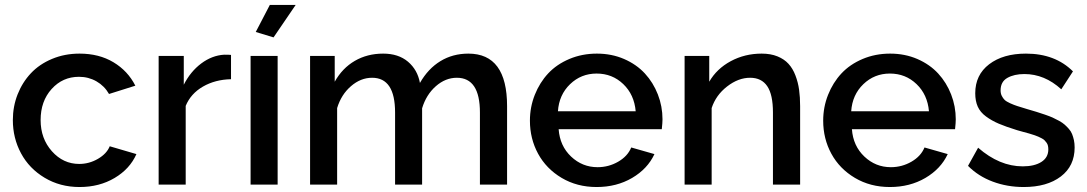

<svg xmlns="http://www.w3.org/2000/svg" viewBox="-20 -750 4417 780"><path d="M303.2 9.8Q224.1 9.8 161.4 -27.8Q98.6 -65.4 65.4 -127.2Q32.2 -189 32.2 -262.2Q32.2 -317.4 51.5 -366.5Q70.8 -415.5 105.5 -452.4Q140.1 -489.3 191.4 -510.7Q242.7 -532.2 303.2 -532.2Q382.3 -532.2 440.9 -497.1Q499.5 -461.9 529.8 -401.9L422.9 -368.2Q404.3 -400.9 372.1 -419.4Q339.8 -438 300.8 -438Q234.4 -438 189.7 -388.4Q145 -338.9 145 -262.2Q145 -187 190.9 -135.5Q236.8 -84 301.8 -84Q342.3 -84 377.9 -104.7Q413.6 -125.5 425.8 -155.8L534.2 -124Q507.8 -64 445.8 -27.1Q383.8 9.8 303.2 9.8Z M918.5 -428.2Q854 -426.8 804.4 -398.2Q754.9 -369.6 734.4 -319.8V0H624.5V-522.9H726.6V-405.8Q753.9 -459.5 797.6 -492.2Q841.3 -524.9 890.6 -527.8Q911.6 -527.8 918.5 -526.9Z M1091.3 -598.1 1019 -620.1 1076.2 -730H1181.2ZM998 0V-522.9H1107.9V0Z M2040 0H1929.7V-293Q1929.7 -434.1 1835.9 -434.1Q1789.6 -434.1 1750.5 -399.7Q1711.4 -365.2 1694.8 -310.1V0H1585V-293Q1585 -434.1 1491.7 -434.1Q1445.3 -434.1 1405.8 -399.9Q1366.2 -365.7 1349.6 -311V0H1239.7V-522.9H1339.8V-418Q1370.6 -473.1 1421.4 -502.7Q1472.2 -532.2 1536.6 -532.2Q1598.6 -532.2 1637.5 -499.3Q1676.3 -466.3 1686 -413.1Q1719.2 -471.2 1769.3 -501.7Q1819.3 -532.2 1882.8 -532.2Q2040 -532.2 2040 -318.8Z M2403.8 9.8Q2324.2 9.8 2261.7 -27.3Q2199.2 -64.5 2166 -125.5Q2132.8 -186.5 2132.8 -259.8Q2132.8 -314.9 2152.6 -364.7Q2172.4 -414.6 2207 -451.7Q2241.7 -488.8 2293.2 -510.5Q2344.7 -532.2 2404.8 -532.2Q2464.8 -532.2 2515.4 -510.3Q2565.9 -488.3 2599.9 -451.4Q2633.8 -414.6 2652.6 -366.2Q2671.4 -317.9 2671.4 -265.1Q2671.4 -251.5 2668.5 -225.1H2249.5Q2254.4 -157.2 2300 -114Q2345.7 -70.8 2407.7 -70.8Q2452.6 -70.8 2491.2 -93Q2529.8 -115.2 2544.4 -150.9L2638.7 -124Q2610.8 -64 2547.9 -27.1Q2484.9 9.8 2403.8 9.8ZM2246.6 -297.9H2562.5Q2556.6 -365.7 2512 -408.4Q2467.3 -451.2 2403.8 -451.2Q2340.8 -451.2 2295.9 -408Q2251 -364.7 2246.6 -297.9Z M3230.5 0H3120.1V-293Q3120.1 -365.7 3096.9 -399.9Q3073.7 -434.1 3027.3 -434.1Q2979.5 -434.1 2933.8 -398.7Q2888.2 -363.3 2871.1 -311V0H2761.2V-522.9H2861.3V-418Q2891.6 -470.7 2948.7 -501.5Q3005.9 -532.2 3074.2 -532.2Q3110.8 -532.2 3138.4 -521Q3166 -509.8 3183.3 -490.7Q3200.7 -471.7 3211.4 -443.6Q3222.2 -415.5 3226.3 -385.5Q3230.5 -355.5 3230.5 -318.8Z M3595.2 9.8Q3515.6 9.8 3453.1 -27.3Q3390.6 -64.5 3357.4 -125.5Q3324.2 -186.5 3324.2 -259.8Q3324.2 -314.9 3344 -364.7Q3363.8 -414.6 3398.4 -451.7Q3433.1 -488.8 3484.6 -510.5Q3536.1 -532.2 3596.2 -532.2Q3656.2 -532.2 3706.8 -510.3Q3757.3 -488.3 3791.3 -451.4Q3825.2 -414.6 3844 -366.2Q3862.8 -317.9 3862.8 -265.1Q3862.8 -251.5 3859.9 -225.1H3440.9Q3445.8 -157.2 3491.5 -114Q3537.1 -70.8 3599.1 -70.8Q3644 -70.8 3682.6 -93Q3721.2 -115.2 3735.8 -150.9L3830.1 -124Q3802.2 -64 3739.3 -27.1Q3676.3 9.8 3595.2 9.8ZM3438 -297.9H3753.9Q3748 -365.7 3703.4 -408.4Q3658.7 -451.2 3595.2 -451.2Q3532.2 -451.2 3487.3 -408Q3442.4 -364.7 3438 -297.9Z M4138.7 9.8Q4071.8 9.8 4012.9 -12.2Q3954.1 -34.2 3912.6 -76.2L3953.6 -149.9Q4040.5 -74.2 4134.8 -74.2Q4182.1 -74.2 4210.4 -92Q4238.8 -109.9 4238.8 -143.1Q4238.8 -150.9 4237.3 -157.7Q4235.8 -164.6 4231.7 -170.2Q4227.5 -175.8 4223.6 -179.9Q4219.7 -184.1 4211.7 -188.2Q4203.6 -192.4 4197.5 -195.1Q4191.4 -197.8 4179.7 -201.7Q4168 -205.6 4160.2 -207.8Q4152.3 -210 4137 -214.1Q4121.6 -218.3 4111.8 -221.2Q4065.9 -235.4 4037.4 -247.6Q4008.8 -259.8 3985.6 -276.9Q3962.4 -293.9 3952.1 -316.9Q3941.9 -339.8 3941.9 -371.1Q3941.9 -445.8 3998.5 -489Q4055.2 -532.2 4147.9 -532.2Q4266.6 -532.2 4338.9 -460L4291.5 -387.2Q4223.6 -449.2 4141.6 -449.2Q4100.1 -449.2 4072.5 -433.6Q4044.9 -418 4044.9 -382.8Q4044.9 -370.1 4049.8 -360.4Q4054.7 -350.6 4061.5 -344Q4068.4 -337.4 4084.2 -330.3Q4100.1 -323.2 4113 -319.1Q4126 -314.9 4151.9 -307.1Q4175.3 -300.3 4190.4 -295.7Q4205.6 -291 4224.9 -284.4Q4244.1 -277.8 4256.1 -272.5Q4268.1 -267.1 4282.2 -259.3Q4296.4 -251.5 4304.9 -243.9Q4313.5 -236.3 4322.3 -226.3Q4331.1 -216.3 4335.4 -205.3Q4339.8 -194.3 4342.8 -180.7Q4345.7 -167 4345.7 -150.9Q4345.7 -75.7 4289.6 -33Q4233.4 9.8 4138.7 9.8Z"/></svg>

Font: Rawline SemiBold
Style: Regular
Weight: 600
Designer: Matt McInerney, Pablo Impallari, Rodrigo Fuenzalida
Foundry: Matt McInerney, Pablo Impallari, Rodrigo Fuenzalida
Version: Version 4.020;PS 004.020;hotconv 1.0.88;makeotf.lib2.5.64775